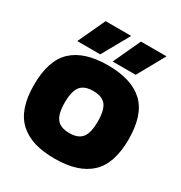

<svg xmlns="http://www.w3.org/2000/svg" viewBox="-202 -1028 1119 1184"><g transform="rotate(30 357.0 -436.0)"><path d="M116.2 -688 206.1 -881.8H388.2L279.8 -688ZM368.2 -688 458 -881.8H640.1L532.2 -688ZM356.9 9.8Q274.4 9.8 212.9 -8.5Q151.4 -26.9 107.7 -66.2Q64 -105.5 42 -168.9Q20 -232.4 20 -320.8Q20 -496.6 104.7 -575.2Q189.5 -653.8 356.9 -653.8Q523.9 -653.8 608.9 -575.2Q693.8 -496.6 693.8 -320.8Q693.8 -147.5 608.6 -68.8Q523.4 9.8 356.9 9.8ZM356.9 -171.9Q419.4 -171.9 446.8 -206.5Q474.1 -241.2 474.1 -320.8Q474.1 -402.3 447 -436.8Q419.9 -471.2 356.9 -471.2Q293.5 -471.2 266.1 -437Q238.8 -402.8 238.8 -320.8Q238.8 -241.2 266.4 -206.5Q293.9 -171.9 356.9 -171.9Z"/></g></svg>

Font: Kanit ExtraBold
Style: Regular
Weight: 800
Designer: Katatrad Team
Foundry: CadsonDemak
Version: Version 1.000;PS 001.000;hotconv 1.0.88;makeotf.lib2.5.64775